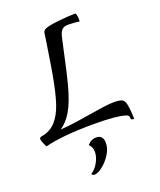

<svg xmlns="http://www.w3.org/2000/svg" viewBox="-196 -826 1014 1220"><g transform="rotate(-20 310.5 -216.0)"><path d="M586 40 566 35Q565 17 561 10.5Q557 4 542 0Q483 -18 332 -18Q227 -18 141.5 -10Q56 -2 3 13Q-19 -29 -19 -44Q-19 -56 -3 -58Q55 -68 92 -108.5Q129 -149 151.5 -217Q174 -285 193 -391Q202 -439 212 -505.5Q222 -572 227 -601Q225 -585 237 -669Q239 -685 257 -693Q279 -703 347 -710.5Q415 -718 462 -718Q467 -717 470 -703Q473 -689 473 -674Q473 -664 472 -661Q455 -664 434 -665.5Q413 -667 397 -667Q368 -667 354.5 -654Q341 -641 333 -609L312 -514Q282 -374 265 -310Q236 -200 201.5 -142Q167 -84 123 -57Q185 -61 251 -71.5Q317 -82 330 -84Q398 -95 434.5 -100Q471 -105 502 -105Q542 -105 557 -95.5Q572 -86 576 -66Q586 -18 586 40ZM210 275Q241 255 260.5 219Q280 183 280 151Q280 117 258 97Q283 67 318 67Q341 67 353 80.5Q365 94 365 120Q365 159 340.5 197.5Q316 236 283.5 261Q251 286 230 286Q215 286 210 275Z"/></g></svg>

Font: Charmonman
Style: Bold
Weight: 700
Designer: Ekaluck Peanpanawate
Foundry: Cadson Demak Co.,Ltd.
Version: Version 1.000; ttfautohint (v1.6)